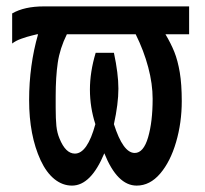

<svg xmlns="http://www.w3.org/2000/svg" viewBox="-20 -569 640 600"><path d="M107 -68Q71 -146 71 -256Q71 -364.5 99 -462H96Q93 -461 79 -457.8Q65 -454.5 47.2 -448.2Q29.5 -442 18 -433V-527Q56 -549 117 -549H571V-462H497Q514 -433.5 524.8 -406.8Q535.5 -380 541.8 -342.8Q548 -305.5 548 -253Q548 -185.5 530.2 -124.8Q512.5 -64 480.5 -26.5Q448.5 11 407 11Q346.5 11 306 -90Q264 11 205 11Q175.5 11 150.2 -9.2Q125 -29.5 107 -68ZM278 -181Q261 -233.5 261 -289Q261 -344 279 -404H336Q350 -338.5 350 -292Q350 -245 336 -181Q364.5 -91 401 -91Q428.5 -91 442.8 -139.8Q457 -188.5 457 -260Q457 -307 443.2 -358.8Q429.5 -410.5 404 -462H189Q167 -417.5 160.5 -373Q154 -328.5 154 -268V-232.5Q154 -197.5 156.2 -175.5Q158.5 -153.5 166 -136Q185 -89 214 -89Q253 -89 278 -181Z"/></svg>

Font: JuliaMono
Style: Bold
Weight: 700
Monospace: yes
Designer: cormullion
Foundry: corm
Version: Version 0.055; ttfautohint (v1.8.4)